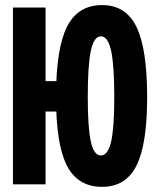

<svg xmlns="http://www.w3.org/2000/svg" viewBox="-20 -723 626 753"><path d="M380.4 9.8Q285.1 9.8 242.4 -73.5Q199.7 -156.7 199.7 -341.8Q199.7 -531.7 242.4 -617.4Q285.1 -703.1 380.4 -703.1Q473.6 -703.1 515.3 -617.4Q557.1 -531.7 557.1 -341.8Q557.1 -156.7 515.3 -73.5Q473.6 9.8 380.4 9.8ZM30.8 0V-693.4H158.7V0ZM79.1 -285.6V-404.8H240.7V-285.6ZM375.5 -113.3Q403.3 -113.3 415.8 -167.4Q428.2 -221.6 428.2 -341.8Q428.2 -467.3 415.8 -523.9Q403.3 -580.6 375.5 -580.6Q348.4 -580.6 336.3 -523.9Q324.2 -467.3 324.2 -341.8Q324.2 -221.6 336.3 -167.4Q348.4 -113.3 375.5 -113.3Z"/></svg>

Font: Cascadia Code PL
Style: Regular
Weight: 400
Monospace: yes
Designer: Aaron Bell
Foundry: Saja Typeworks
Version: Version 2102.003